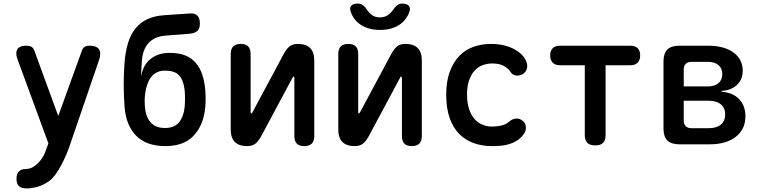

<svg xmlns="http://www.w3.org/2000/svg" viewBox="-20 -805 4240 1071"><path d="M241 19 250 -5 79 -471Q75 -481 73 -490Q71 -499 71 -507Q71 -529 85 -539.5Q99 -550 126 -550Q146 -550 156 -543.5Q166 -537 171 -524L305 -158L437 -523Q442 -537 452 -543.5Q462 -550 479 -550Q509 -550 524 -539Q539 -528 539 -506Q539 -498 537.5 -489Q536 -480 532 -469L368 10Q361 31 349 59Q337 87 322.5 114.5Q308 142 290.5 166.5Q273 191 254 205Q224 227 190.5 236.5Q157 246 130 246Q100 246 86 233.5Q72 221 72 193V192Q72 167 84.5 152.5Q97 138 122 138Q139 138 153.5 132Q168 126 181 115Q194 104 203 93Q212 82 219 70.5Q226 59 231 46.5Q236 34 241 19Z M1039 -617 911 -607Q876 -605 851 -594.5Q826 -584 809 -565.5Q792 -547 782.5 -520.5Q773 -494 771 -459L766 -378Q771 -404 782 -428Q793 -452 812.5 -470Q832 -488 860 -499Q888 -510 927 -510Q977 -510 1012.5 -496Q1048 -482 1071.5 -455Q1095 -428 1108 -389.5Q1121 -351 1125 -302Q1127 -278 1127 -254Q1127 -230 1125 -207Q1116 -107 1060 -48Q1004 11 900 10Q795 9 739 -48.5Q683 -106 675 -207Q670 -270 670 -333Q670 -396 675 -459Q680 -519 694.5 -566Q709 -613 735.5 -646Q762 -679 801 -697.5Q840 -716 894 -720L1039 -730Q1068 -732 1081.5 -717.5Q1095 -703 1095 -674Q1095 -646 1081.5 -633Q1068 -620 1039 -617ZM900 -91Q952 -91 978 -122Q1004 -153 1010 -207Q1012 -230 1012 -254Q1012 -278 1010 -302Q1004 -356 980 -383.5Q956 -411 900 -411Q874 -411 855 -401.5Q836 -392 823 -375Q810 -358 802 -335.5Q794 -313 790 -286Q787 -262 787 -240.5Q787 -219 790 -195Q797 -145 824.5 -118Q852 -91 900 -91Z M1267 -82V-504Q1267 -532 1281 -546Q1295 -560 1323 -560Q1351 -560 1364.5 -546Q1378 -532 1378 -504V-178Q1380 -172 1382 -172Q1384 -172 1385 -174L1388 -178L1561 -501Q1575 -528 1592.5 -544Q1610 -560 1641 -560Q1687 -560 1710 -537Q1733 -514 1733 -468V-46Q1733 -18 1719 -4Q1705 10 1677 10Q1649 10 1635.5 -4Q1622 -18 1622 -46V-372Q1620 -378 1618 -378Q1616 -378 1615 -377L1612 -372L1439 -49Q1425 -22 1407.5 -6Q1390 10 1359 10Q1313 10 1290 -13Q1267 -36 1267 -82Z M1867 -82V-504Q1867 -532 1881 -546Q1895 -560 1923 -560Q1951 -560 1964.5 -546Q1978 -532 1978 -504V-178Q1980 -172 1982 -172Q1984 -172 1985 -174L1988 -178L2161 -501Q2175 -528 2192.5 -544Q2210 -560 2241 -560Q2287 -560 2310 -537Q2333 -514 2333 -468V-46Q2333 -18 2319 -4Q2305 10 2277 10Q2249 10 2235.5 -4Q2222 -18 2222 -46V-372Q2220 -378 2218 -378Q2216 -378 2215 -377L2212 -372L2039 -49Q2025 -22 2007.5 -6Q1990 10 1959 10Q1913 10 1890 -13Q1867 -36 1867 -82ZM1936 -741Q1929 -761 1939.5 -773Q1950 -785 1974 -785Q1984 -785 1992 -782.5Q2000 -780 2005 -775Q2017 -767 2024.5 -754.5Q2032 -742 2043 -731Q2064 -708 2099 -708Q2134 -708 2156 -731Q2167 -741 2175 -753Q2183 -765 2192 -773Q2199 -779 2206.5 -782Q2214 -785 2225 -785Q2249 -785 2260 -773Q2271 -761 2264 -741Q2253 -705 2224 -679Q2177 -638 2100 -638Q2023 -638 1976 -679Q1947 -705 1936 -741Z M2469 -276Q2469 -352 2489 -405.5Q2509 -459 2542.5 -493.5Q2576 -528 2621.5 -544Q2667 -560 2718 -560Q2759 -560 2791.5 -552Q2824 -544 2848 -531Q2872 -518 2888.5 -502Q2905 -486 2913 -468Q2925 -443 2919 -422Q2913 -401 2893 -390Q2875 -381 2857 -384Q2839 -387 2829 -402Q2816 -423 2790.5 -437Q2765 -451 2727 -451Q2697 -451 2671 -441Q2645 -431 2626 -409.5Q2607 -388 2596 -355Q2585 -322 2585 -277Q2585 -232 2596 -198.5Q2607 -165 2625.5 -143Q2644 -121 2670 -110Q2696 -99 2725 -99Q2752 -99 2777.5 -105Q2803 -111 2821 -127Q2836 -141 2856.5 -143.5Q2877 -146 2896 -131Q2904 -125 2908.5 -115.5Q2913 -106 2913.5 -95.5Q2914 -85 2910.5 -73.5Q2907 -62 2897 -51Q2881 -31 2861 -19Q2841 -7 2819 -0.5Q2797 6 2773 8Q2749 10 2724 10Q2668 10 2621.5 -7Q2575 -24 2541 -58.5Q2507 -93 2488 -147.5Q2469 -202 2469 -276Z M3242 -441H3103Q3077 -441 3063 -455.5Q3049 -470 3049 -496Q3049 -522 3063 -536Q3077 -550 3103 -550H3497Q3523 -550 3537 -536Q3551 -522 3551 -496Q3551 -470 3537 -455.5Q3523 -441 3497 -441H3358V-52Q3358 -22 3344 -8Q3330 6 3300 6Q3271 6 3256.5 -8Q3242 -22 3242 -52Z M3769 0Q3724 0 3702.5 -21.5Q3681 -43 3681 -88V-462Q3681 -507 3702.5 -528.5Q3724 -550 3769 -550H3930Q4019 -550 4071 -512.5Q4123 -475 4123 -410Q4123 -362 4091 -331.5Q4059 -301 4005 -298V-293Q4067 -289 4102.5 -252.5Q4138 -216 4138 -156Q4138 -84 4084.5 -42Q4031 0 3939 0ZM3794 -243V-134Q3794 -112 3805 -101Q3816 -90 3838 -90H3934Q3977 -90 4001 -110Q4025 -130 4025 -167Q4025 -203 4001 -223Q3977 -243 3934 -243ZM3838 -460Q3816 -460 3805 -449Q3794 -438 3794 -416V-323H3928Q3966 -323 3987.5 -341Q4009 -359 4009 -392Q4009 -424 3987.5 -442Q3966 -460 3928 -460Z"/></svg>

Font: Maple Mono NL SemiBold
Style: Regular
Weight: 600
Monospace: yes
Designer: subframe7536
Version: Version 7.000